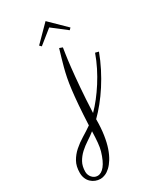

<svg xmlns="http://www.w3.org/2000/svg" viewBox="-344 -561 782 937"><g transform="rotate(-30 46.5 -92.5)"><path d="M92.8 -339.8Q91.8 -332 87.6 -305.9Q83.5 -279.8 78.6 -235.8Q73.7 -191.9 68.6 -130.1Q63.5 -68.4 60.1 11.2Q82 -10.7 104 -38.8Q126 -66.9 146.5 -98.9Q167 -130.9 184.8 -166.3Q202.6 -201.7 215.8 -238.8L234.9 -233.9Q219.2 -191.9 199 -152.1Q178.7 -112.3 155.5 -76.4Q132.3 -40.5 107.4 -9.8Q82.5 21 58.1 44.9Q58.1 93.8 52.2 132.3Q46.4 170.9 36.4 200Q26.4 229 13.4 249.8Q0.5 270.5 -13.4 283.4Q-27.3 296.4 -41.5 302.2Q-55.7 308.1 -67.9 308.1Q-83 308.1 -96.4 302.7Q-109.9 297.4 -120.1 287.6Q-130.4 277.8 -136.2 263.7Q-142.1 249.5 -142.1 231.9Q-142.1 195.3 -127.7 169.7Q-113.3 144 -90.6 124Q-67.9 104 -40.8 87.6Q-13.7 71.3 12.2 53.2Q15.1 -10.3 18.8 -57.1Q22.5 -104 26.9 -139.4Q31.2 -174.8 36.6 -201.7Q42 -228.5 48.1 -251.7Q54.2 -274.9 60.8 -297.4Q67.4 -319.8 75.2 -346.2ZM0 192.9Q5.4 174.3 7.8 148.2Q10.3 122.1 11.2 85.9Q-8.3 101.6 -30.8 116Q-53.2 130.4 -72.3 147.9Q-91.3 165.5 -103.8 187.7Q-116.2 210 -116.2 241.2Q-116.2 250 -113 258.3Q-109.9 266.6 -104.2 273.2Q-98.6 279.8 -90.8 283.9Q-83 288.1 -73.2 288.1Q-51.8 288.1 -33 264.6Q-14.2 241.2 0 192.9ZM163.6 -395.5 83.5 -457.5 6.3 -395.5 -3.4 -405.3 83.5 -493.2 173.3 -405.3Z"/></g></svg>

Font: Clicker Script
Style: Regular
Weight: 400
Designer: Astigmatic (AOETI)
Foundry: Astigmatic (AOETI)
Version: Version 1.000